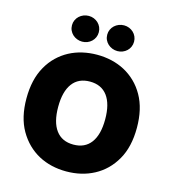

<svg xmlns="http://www.w3.org/2000/svg" viewBox="-136 -1067 1067 1188"><g transform="rotate(15 397.5 -473.0)"><path d="M91.3 -568.5Q115.4 -611.5 148.3 -643.1Q181.1 -674.7 220.5 -695.7Q259.9 -716.6 304.9 -726.9Q349.8 -737.2 397.7 -737.2Q446 -737.2 490.8 -726.9Q535.5 -716.6 574.9 -695.7Q614.3 -674.7 647.2 -642.9Q680 -611.2 704.2 -568.5Q751.4 -485.1 751.4 -363.6Q751.4 -241.5 704.2 -159.1Q680 -116.5 647.4 -84.7Q614.7 -52.9 575.3 -32Q535.9 -11 491.1 -0.5Q446.4 9.9 397.7 9.9Q349.1 9.9 304.3 -0.5Q259.6 -11 220.3 -32.1Q181.1 -53.3 148.4 -85.2Q115.8 -117.2 91.3 -159.8Q44 -242.2 44 -363.6Q44 -485.1 91.3 -568.5ZM247.2 -363.6Q247.2 -265.6 285.7 -213.8Q324.2 -161.9 397.7 -161.9Q471.2 -161.9 509.8 -213.8Q548.3 -265.6 548.3 -363.6Q548.3 -461.6 509.8 -513.5Q471.2 -565.3 397.7 -565.3Q324.2 -565.3 285.7 -513.5Q247.2 -461.6 247.2 -363.6ZM511.4 -956Q528.8 -956 544.2 -949.8Q559.7 -943.5 571.4 -932.5Q583.1 -921.5 589.8 -906.4Q596.6 -891.3 596.6 -873.6Q596.6 -855.8 589.8 -840.7Q583.1 -825.6 571.4 -814.6Q559.7 -803.6 544.2 -797.4Q528.8 -791.2 511.4 -791.2Q494 -791.2 478.2 -797.4Q462.4 -803.6 450.5 -814.6Q438.6 -825.6 431.6 -840.7Q424.7 -855.8 424.7 -873.6Q424.7 -891.3 431.6 -906.4Q438.6 -921.5 450.5 -932.5Q462.4 -943.5 478.2 -949.8Q494 -956 511.4 -956ZM285.5 -956Q302.9 -956 318.4 -949.8Q333.8 -943.5 345.5 -932.5Q357.2 -921.5 364 -906.4Q370.7 -891.3 370.7 -873.6Q370.7 -855.8 364 -840.7Q357.2 -825.6 345.5 -814.6Q333.8 -803.6 318.4 -797.4Q302.9 -791.2 285.5 -791.2Q268.1 -791.2 252.3 -797.4Q236.5 -803.6 224.6 -814.6Q212.7 -825.6 205.8 -840.7Q198.9 -855.8 198.9 -873.6Q198.9 -891.3 205.8 -906.4Q212.7 -921.5 224.6 -932.5Q236.5 -943.5 252.3 -949.8Q268.1 -956 285.5 -956Z"/></g></svg>

Font: Inter P Black
Style: Regular
Weight: 900
Designer: Rasmus Andersson
Foundry: rsms
Version: Version 3.018;git-588b23468